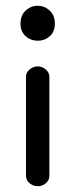

<svg xmlns="http://www.w3.org/2000/svg" viewBox="-20 -631 261 665"><path d="M70 -22V-365Q70 -380 82.5 -390.5Q95 -401 111 -401Q126 -401 138.5 -390.5Q151 -380 151 -365V-22Q151 -7 139 3.5Q127 14 111 14Q95 14 82.5 3.5Q70 -7 70 -22ZM112 -490Q86 -490 68.5 -506Q51 -522 51 -549Q51 -578 69 -594.5Q87 -611 111 -611Q134 -611 152 -594.5Q170 -578 170 -549Q170 -521 152.5 -505.5Q135 -490 112 -490Z"/></svg>

Font: Hoogli Semibold
Style: Regular
Weight: 600
Designer: Anand Singh Naorem
Foundry: Brand New Type
Version: Version 1.00 b007